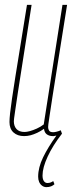

<svg xmlns="http://www.w3.org/2000/svg" viewBox="-20 -550 306 790"><path d="M171 220Q161 220 153 214Q145 208 141 198.5Q137 189 137 177Q137 139 157.5 97Q178 55 212 8Q210 8 208 8.5Q206 9 204 9.5Q202 10 200.5 10Q199 10 197 10Q183 10 173 3Q163 -4 161 -20Q147 -10 133 -3.5Q119 3 106 6.5Q93 10 79 10Q52 10 35.5 -5Q19 -20 19 -48Q19 -61 21.5 -84.5Q24 -108 29.5 -145Q35 -182 43.5 -236Q52 -290 64 -362.5Q76 -435 91 -530H110Q89 -394 75 -306.5Q61 -219 53.5 -169Q46 -119 42.5 -95Q39 -71 38 -63Q37 -55 37 -51Q37 -31 48 -19Q59 -7 81 -7Q90 -7 103 -10.5Q116 -14 131.5 -21Q147 -28 160 -38L237 -530H256Q234 -389 219 -297.5Q204 -206 196 -152.5Q188 -99 184 -73.5Q180 -48 179 -39Q178 -30 178 -27Q178 -19 182 -12.5Q186 -6 199 -6Q204 -6 212.5 -8Q221 -10 230 -14L235 0Q197 49 176 94.5Q155 140 155 172Q155 187 160.5 195Q166 203 175 203Q183 203 189 200.5Q195 198 199 195L204 208Q199 213 190.5 216.5Q182 220 171 220Z"/></svg>

Font: Georama ExtraCondensed Thin
Style: Italic
Weight: 100
Width: 2
Italic angle: -9°
Designer: Jean-Baptiste Levee
Foundry: Production Type
Version: Version 1.001